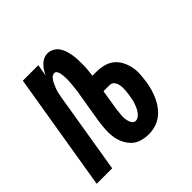

<svg xmlns="http://www.w3.org/2000/svg" viewBox="-155 -659 798 798"><g transform="rotate(-45 244.0 -260.0)"><path d="M288 8Q266 8 245.5 2Q225 -4 210.5 -18Q196 -32 187 -51Q178 -70 175 -91Q172 -112 173.5 -134Q175 -156 178 -178L200 -311Q202 -319 203 -326.5Q204 -334 204.5 -341.5Q205 -349 206 -356.5Q207 -364 207.5 -371.5Q208 -379 208.5 -386.5Q209 -394 208.5 -401Q208 -408 207.5 -415.5Q207 -423 205.5 -430Q204 -437 200 -443.5Q196 -450 189 -450Q178 -450 170 -440.5Q162 -431 157.5 -421Q153 -411 149 -401Q145 -391 142.5 -380.5Q140 -370 138.5 -360Q137 -350 135 -339L79 0H-12L74 -520H165L156 -468Q161 -479 167.5 -489Q174 -499 182.5 -508Q191 -517 202.5 -522.5Q214 -528 226 -528Q241 -528 254 -521Q267 -514 275 -502.5Q283 -491 287.5 -477.5Q292 -464 294.5 -449.5Q297 -435 297.5 -420Q298 -405 298 -390Q298 -375 296.5 -360Q295 -345 293 -330H317Q339 -330 359.5 -324.5Q380 -319 395.5 -306.5Q411 -294 420.5 -276Q430 -258 434.5 -237.5Q439 -217 437.5 -195Q436 -173 433 -151Q430 -133 424.5 -114Q419 -95 411 -77.5Q403 -60 390.5 -43.5Q378 -27 361.5 -15Q345 -3 326 2.5Q307 8 288 8ZM288 -70Q297 -70 305.5 -76.5Q314 -83 319.5 -91.5Q325 -100 329 -109Q333 -118 336 -127Q339 -136 340.5 -145Q342 -154 344 -164Q346 -177 347 -190.5Q348 -204 346.5 -217Q345 -230 337.5 -241Q330 -252 317 -252H280L266 -165Q265 -156 264 -147Q263 -138 262 -128.5Q261 -119 262 -110Q263 -101 265.5 -92.5Q268 -84 273.5 -77Q279 -70 288 -70Z"/></g></svg>

Font: Iosevka Semibold
Style: Italic
Weight: 600
Italic angle: -9°
Monospace: yes
Designer: Belleve Invis
Foundry: Belleve Invis
Version: Version 32.5.0; ttfautohint (v1.8.4)